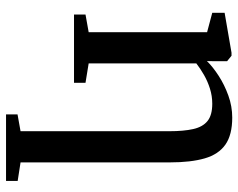

<svg xmlns="http://www.w3.org/2000/svg" viewBox="-100 -490 827 668"><g transform="rotate(90 314.0 -156.5)"><path d="M378.5 236.5V196.5L437 186V-331.5Q437 -381.5 429.5 -414.8Q422 -448 401.5 -464.5Q381 -481 341.5 -481Q314.5 -481 289 -473Q263.5 -465 241.2 -452.2Q219 -439.5 201 -425.5V-51L268.5 -40V0H31V-40L92.5 -51V-463L25 -481V-524L164 -548H174.5L193.5 -532.5V-492L193 -462.5Q213 -483 244.2 -503.2Q275.5 -523.5 313 -537Q350.5 -550.5 389.5 -550.5Q449.5 -550.5 483.5 -526.8Q517.5 -503 531.5 -454.8Q545.5 -406.5 545.5 -333V186L610 196V236.5Z"/></g></svg>

Font: Merriweather 60pt Medium
Style: Regular
Weight: 500
Version: Version 2.100